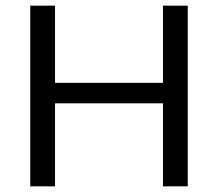

<svg xmlns="http://www.w3.org/2000/svg" viewBox="-20 -659 770 679"><path d="M174.6 0H87.1V-639H174.6ZM643.9 0H556.4V-639H643.9ZM134.7 -366H593.3V-293.6H134.7Z"/></svg>

Font: Anek Gurmukhi Medium SemiExpanded
Style: Regular
Weight: 500
Width: 6
Version: Version 1.003